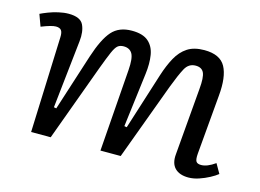

<svg xmlns="http://www.w3.org/2000/svg" viewBox="-79 -671 1115 824"><g transform="rotate(15 478.5 -259.0)"><path d="M444 -365Q448 -418 436.5 -438Q425 -458 398 -458Q382 -458 372 -450Q362 -442 351 -417Q340 -392 321 -341L196 0H109L125 -425Q126 -447 119 -456Q112 -465 95 -465Q76 -465 31 -447L12 -499Q24 -505 44.5 -513Q65 -521 89 -526.5Q113 -532 134 -532Q186 -532 200 -503Q214 -474 209 -430L176 -128L187 -126L268 -378Q295 -461 326.5 -496.5Q358 -532 415 -532Q464 -532 488.5 -510.5Q513 -489 519 -452Q525 -415 519 -368L489 -128L500 -126L580 -378Q595 -425 614 -459.5Q633 -494 662 -513Q691 -532 737 -532Q807 -532 831 -488Q855 -444 847 -359L824 -95Q822 -70 827.5 -61Q833 -52 850 -52Q877 -52 912 -77L936 -35Q924 -25 902.5 -13.5Q881 -2 857 6Q833 14 811 14Q771 14 750.5 -7Q730 -28 734 -69L759 -365Q764 -418 754.5 -438Q745 -458 718 -458Q687 -458 671 -428.5Q655 -399 633 -341L507 0H417Z"/></g></svg>

Font: Literata 7pt
Style: Italic
Weight: 400
Italic angle: -2°
Designer: Latin by Veronika Burian and Jose Scaglione. Greek by Irene Vlachou. Cyrillic by Vera Evstafieva
Foundry: TypeTogether
Version: Version 3.002